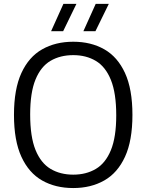

<svg xmlns="http://www.w3.org/2000/svg" viewBox="-20 -966 760 996"><path d="M360 9.5Q267.5 9.5 198.5 -29.8Q129.5 -69 91 -152.8Q52.5 -236.5 52.5 -370Q52.5 -503.5 91 -587.2Q129.5 -671 198.8 -710.2Q268 -749.5 360 -749.5Q452 -749.5 521 -710.2Q590 -671 628.5 -587.2Q667 -503.5 667 -370Q667 -236.5 628.5 -152.8Q590 -69 520.8 -29.8Q451.5 9.5 360 9.5ZM360 -60Q427 -60 477.2 -89.8Q527.5 -119.5 555.2 -187Q583 -254.5 583 -367.5Q583 -483 555.2 -551.5Q527.5 -620 477.2 -650Q427 -680 360 -680Q292.5 -680 242.2 -650.5Q192 -621 164.2 -553.5Q136.5 -486 136.5 -372.5Q136.5 -256.5 164.2 -188.2Q192 -120 242.2 -90Q292.5 -60 360 -60ZM412.5 -804 476.5 -946H544.5L475 -804ZM245 -804 309 -946H376.5L307.5 -804Z"/></svg>

Font: Encode Sans Condensed Thin
Style: Regular
Weight: 400
Version: Version 3.002